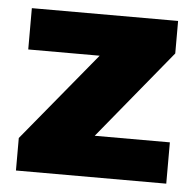

<svg xmlns="http://www.w3.org/2000/svg" viewBox="-42 -522 577 565"><g transform="rotate(5 247.0 -240.0)"><path d="M25 -96 241 -358H30V-480H462V-384L247 -122H469V0H25Z"/></g></svg>

Font: Readiness
Style: Bold
Weight: 700
Designer: Katatrad Team
Foundry: CadsonDemak
Version: Version 1.00;January 16, 2020;FontCreator 12.0.0.2550 64-bit